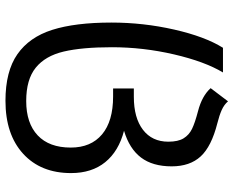

<svg xmlns="http://www.w3.org/2000/svg" viewBox="-94 -500 834 685"><g transform="rotate(90 322.5 -157.0)"><path d="M60 -138Q60 -252 85 -362Q110 -472 150 -536H238Q199 -471 173.5 -361Q148 -251 148 -140Q148 -33 163.5 32.5Q179 98 221 132Q263 166 340 166Q419 166 462.5 125Q506 84 506 7Q506 -65 459 -104.5Q412 -144 324 -144H295V-218H325Q400 -218 442.5 -250.5Q485 -283 485 -341Q485 -376 473 -395.5Q461 -415 439.5 -425.5Q418 -436 376 -447Q322 -461 294 -492L341 -554Q353 -540 372 -531.5Q391 -523 419 -516Q502 -495 537.5 -456.5Q573 -418 573 -353Q573 -285 541.5 -243.5Q510 -202 446 -183Q519 -164 558 -116Q597 -68 597 6Q597 114 528 177Q459 240 339 240Q234 240 173 197.5Q112 155 86 73Q60 -9 60 -138Z"/></g></svg>

Font: Noto Sans Georgian
Style: Regular
Weight: 400
Designer: Monotype Design team
Foundry: Monotype Imaging Inc.
Version: Version 1.000